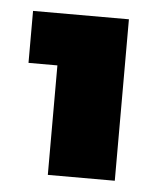

<svg xmlns="http://www.w3.org/2000/svg" viewBox="-36 -737 340 417"><g transform="rotate(5 133.5 -528.0)"><path d="M20 -590.8V-704.1H229V-352.1H83V-590.8Z"/></g></svg>

Font: Poppins ExtraBold
Style: Regular
Weight: 800
Designer: Ninad Kale (Devanagari), Jonny Pinhorn (Latin)
Foundry: Indian Type Foundry
Version: 4.004